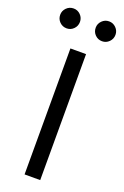

<svg xmlns="http://www.w3.org/2000/svg" viewBox="-212 -990 672 1042"><g transform="rotate(20 123.5 -469.0)"><path d="M169.4 -727.5V0H79.1V-727.5ZM226.6 -822.8Q202.6 -822.8 186 -839.6Q169.4 -856.4 169.4 -880.4Q169.4 -903.8 186.3 -920.7Q203.1 -937.5 226.6 -937.5Q250 -937.5 266.8 -920.7Q283.7 -903.8 283.7 -880.4Q283.7 -856.4 266.8 -839.6Q250 -822.8 226.6 -822.8ZM22 -822.8Q-2 -822.8 -18.8 -839.6Q-35.6 -856.4 -35.6 -880.4Q-35.6 -903.8 -18.8 -920.7Q-2 -937.5 22 -937.5Q45.4 -937.5 62 -920.7Q78.6 -903.8 78.6 -880.4Q78.6 -856.4 62 -839.6Q45.4 -822.8 22 -822.8Z"/></g></svg>

Font: Inter 24pt
Style: Regular
Weight: 400
Designer: Rasmus Andersson
Foundry: rsms
Version: Version 4.001;git-66647c0bb